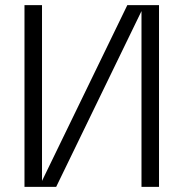

<svg xmlns="http://www.w3.org/2000/svg" viewBox="-20 -725 712 745"><path d="M75 0V-705H143V-23L474 -705H597V0H529V-682L198 0Z"/></svg>

Font: TikTok Sans Light
Style: Regular
Weight: 300
Version: Version 4.000